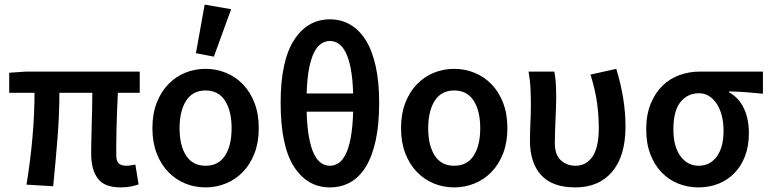

<svg xmlns="http://www.w3.org/2000/svg" viewBox="-20 -802 3346 834"><path d="M504 12Q433 12 404.5 -27Q376 -66 376 -134Q376 -149 376.5 -179Q377 -209 378 -246Q379 -283 380 -323Q381 -363 381 -399H238Q238 -303 229.5 -198Q221 -93 211 7L95 0Q112 -102 121 -205Q130 -308 130 -399H20V-486L92 -491H587V-399H492Q490 -362 488.5 -320Q487 -278 486 -239.5Q485 -201 485 -171Q485 -141 485 -128Q485 -102 496 -92Q507 -82 530 -82Q537 -82 546 -83.5Q555 -85 568 -87L582 -1Q568 4 548.5 8Q529 12 504 12Z M873 12Q826 12 784.5 -5Q743 -22 711 -55Q679 -88 660.5 -136Q642 -184 642 -245Q642 -307 660.5 -355Q679 -403 711 -436Q743 -469 784.5 -486Q826 -503 873 -503Q919 -503 961 -486Q1003 -469 1035 -436Q1067 -403 1085.5 -355Q1104 -307 1104 -245Q1104 -184 1085.5 -136Q1067 -88 1035 -55Q1003 -22 961 -5Q919 12 873 12ZM873 -82Q929 -82 957.5 -126Q986 -170 986 -245Q986 -320 957.5 -364.5Q929 -409 873 -409Q817 -409 788.5 -364.5Q760 -320 760 -245Q760 -170 788.5 -126Q817 -82 873 -82ZM831 -571 869 -782 984 -762 909 -556Z M1413 12Q1315 12 1257 -78Q1199 -168 1199 -356Q1199 -537 1257 -627.5Q1315 -718 1413 -718Q1462 -718 1501.5 -695Q1541 -672 1569 -627Q1597 -582 1612 -514Q1627 -446 1627 -356Q1627 -262 1612 -192.5Q1597 -123 1569 -77.5Q1541 -32 1501.5 -10Q1462 12 1413 12ZM1413 -624Q1393 -624 1375.5 -612.5Q1358 -601 1344.5 -574.5Q1331 -548 1322.5 -504.5Q1314 -461 1312 -396H1514Q1512 -461 1503.5 -504.5Q1495 -548 1481.5 -574.5Q1468 -601 1450.5 -612.5Q1433 -624 1413 -624ZM1413 -82Q1433 -82 1450.5 -93.5Q1468 -105 1481.5 -132Q1495 -159 1503.5 -204Q1512 -249 1514 -317H1312Q1314 -249 1322.5 -204Q1331 -159 1344.5 -132Q1358 -105 1375.5 -93.5Q1393 -82 1413 -82Z M1953 12Q1906 12 1864.5 -5Q1823 -22 1791 -55Q1759 -88 1740.5 -136Q1722 -184 1722 -245Q1722 -307 1740.5 -355Q1759 -403 1791 -436Q1823 -469 1864.5 -486Q1906 -503 1953 -503Q1999 -503 2041 -486Q2083 -469 2115 -436Q2147 -403 2165.5 -355Q2184 -307 2184 -245Q2184 -184 2165.5 -136Q2147 -88 2115 -55Q2083 -22 2041 -5Q1999 12 1953 12ZM1953 -82Q2009 -82 2037.5 -126Q2066 -170 2066 -245Q2066 -320 2037.5 -364.5Q2009 -409 1953 -409Q1897 -409 1868.5 -364.5Q1840 -320 1840 -245Q1840 -170 1868.5 -126Q1897 -82 1953 -82Z M2479 12Q2379 12 2330.5 -41.5Q2282 -95 2282 -190Q2282 -230 2284 -269.5Q2286 -309 2286 -348Q2286 -377 2284.5 -414Q2283 -451 2276 -491H2388Q2393 -465 2394.5 -436Q2396 -407 2396 -373Q2396 -355 2395 -332Q2394 -309 2393 -283.5Q2392 -258 2391 -232Q2390 -206 2390 -182Q2390 -129 2416.5 -105.5Q2443 -82 2480 -82Q2526 -82 2553.5 -121.5Q2581 -161 2581 -247Q2581 -299 2573.5 -354.5Q2566 -410 2545 -478L2657 -503Q2676 -441 2686.5 -378Q2697 -315 2697 -252Q2697 -125 2639.5 -56.5Q2582 12 2479 12Z M3014 12Q2967 12 2926 -4.5Q2885 -21 2854 -53Q2823 -85 2805 -132Q2787 -179 2787 -240Q2787 -304 2806.5 -351.5Q2826 -399 2858 -430Q2890 -461 2932 -476Q2974 -491 3019 -491H3294V-395Q3253 -399 3220 -401.5Q3187 -404 3147 -405V-401Q3189 -378 3211 -332Q3233 -286 3233 -223Q3233 -168 3216.5 -124.5Q3200 -81 3170.5 -50.5Q3141 -20 3101 -4Q3061 12 3014 12ZM3015 -82Q3064 -82 3093.5 -122Q3123 -162 3123 -234Q3123 -267 3116 -296.5Q3109 -326 3095 -348.5Q3081 -371 3061 -384Q3041 -397 3016 -397Q2967 -397 2936 -359Q2905 -321 2905 -240Q2905 -166 2935.5 -124Q2966 -82 3015 -82Z"/></svg>

Font: Processing Sans Pro Semibold
Style: Regular
Weight: 600
Designer: Paul D. Hunt
Foundry: Adobe Systems Incorporated
Version: Version 2.020;PS 2.000;hotconv 1.0.86;makeotf.lib2.5.63406